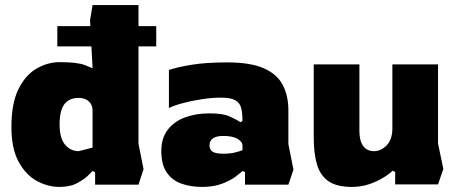

<svg xmlns="http://www.w3.org/2000/svg" viewBox="-20 -727 1804 757"><path d="M215 10Q168 10 124.5 -14Q81 -38 53 -90Q25 -142 25 -226Q25 -319 52.5 -375Q80 -431 124 -456.5Q168 -482 215 -482Q286 -482 315.5 -470Q345 -458 345 -458L335 -647L345 -707H526V-160L546 -60L526 1H355V-48L345 -53Q345 -53 330 -37.5Q315 -22 286 -6Q257 10 215 10ZM290 -131 345 -145V-291Q345 -314 330 -327.5Q315 -341 290 -341Q253 -341 234 -316.5Q215 -292 215 -236Q215 -181 237 -156Q259 -131 290 -131ZM206 -544V-624H596V-544Z M776 10Q733 10 696.5 -2.5Q660 -15 638 -46Q616 -77 616 -132Q616 -182 641 -215Q666 -248 709 -264Q752 -280 806 -280Q858 -280 884 -268.5Q910 -257 929 -245L936 -251Q936 -281 931 -301Q926 -321 908 -331.5Q890 -342 852 -342Q815 -342 773.5 -335.5Q732 -329 697.5 -319.5Q663 -310 646 -301V-451Q677 -462 734.5 -471.5Q792 -481 876 -481Q966 -481 1018.5 -458.5Q1071 -436 1094 -393.5Q1117 -351 1117 -292V-159L1137 -58L1117 1H946V-48L936 -53Q928 -45 908 -30Q888 -15 855 -2.5Q822 10 776 10ZM861 -121Q888 -121 907.5 -126Q927 -131 936 -135V-154Q936 -167 917.5 -179Q899 -191 860 -191Q806 -191 806 -153Q806 -137 818 -129Q830 -121 861 -121Z M1367 10Q1307 10 1274.5 -13Q1242 -36 1229.5 -79.5Q1217 -123 1217 -184V-473H1397V-210Q1397 -173 1411.5 -152Q1426 -131 1455 -131Q1482 -131 1504.5 -154Q1527 -177 1527 -221V-473H1707V-161L1728 -61L1707 0H1538V-49L1528 -54Q1515 -41 1490.5 -26Q1466 -11 1434.5 -0.5Q1403 10 1367 10Z"/></svg>

Font: Rowdies
Style: Regular
Weight: 400
Designer: Jaikishan Patel
Version: Version 1.000; ttfautohint (v1.8.3)